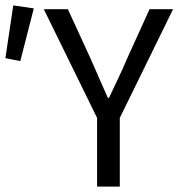

<svg xmlns="http://www.w3.org/2000/svg" viewBox="-39 -690 660 710"><path d="M320 0V-254L123 -656H212L297 -471Q313 -435 328 -400Q343 -365 360 -328H364Q381 -365 398 -400Q415 -435 430 -471L514 -656H601L404 -254V0ZM-19 -475 10 -670 86 -659 36 -464Z"/></svg>

Font: Processing Sans Pro
Style: Regular
Weight: 400
Designer: Paul D. Hunt
Foundry: Adobe Systems Incorporated
Version: Version 2.020;PS 2.000;hotconv 1.0.86;makeotf.lib2.5.63406